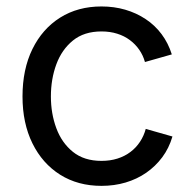

<svg xmlns="http://www.w3.org/2000/svg" viewBox="-20 -573 611 604"><path d="M299.3 11.7Q225.1 11.7 169.2 -23.4Q113.3 -58.6 82 -122.1Q50.8 -185.5 50.8 -269.5Q50.8 -355 82 -418.7Q113.3 -482.4 169.2 -517.6Q225.1 -552.7 299.3 -552.7Q338.9 -552.7 374 -542.5Q409.2 -532.2 438.2 -512.9Q467.3 -493.7 488.3 -465.6Q509.3 -437.5 520.5 -401.9L436 -377.9Q430.2 -398.9 418 -416.5Q405.8 -434.1 388.4 -447Q371.1 -460 348.6 -467Q326.2 -474.1 299.3 -474.1Q244.6 -474.1 209.5 -445.6Q174.3 -417 157.2 -370.6Q140.1 -324.2 140.1 -269.5Q140.1 -215.8 157.2 -169.7Q174.3 -123.5 209.5 -95.2Q244.6 -66.9 299.3 -66.9Q326.7 -66.9 349.6 -74.2Q372.6 -81.5 390.4 -95Q408.2 -108.4 420.4 -127Q432.6 -145.5 438.5 -167.5L522.5 -143.6Q511.7 -106.9 490.5 -78.4Q469.2 -49.8 439.9 -29.5Q410.6 -9.3 375 1.2Q339.4 11.7 299.3 11.7Z"/></svg>

Font: Inter Variable
Style: Regular
Weight: 400
Designer: Rasmus Andersson
Foundry: rsms
Version: Version 4.001;git-9221beed3